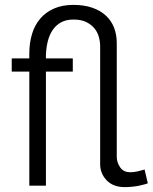

<svg xmlns="http://www.w3.org/2000/svg" viewBox="-20 -760 625 786"><path d="M585 -10Q585 -9 576.5 -6.5Q568 -4 555 -1Q542 2 525 4Q508 6 491 6Q443 6 416.5 -22Q390 -50 390 -88V-571Q390 -590 384.5 -609.5Q379 -629 366 -644.5Q353 -660 332.5 -670Q312 -680 281 -680Q251 -680 230 -668.5Q209 -657 195.5 -637Q182 -617 175.5 -590.5Q169 -564 168 -534V-521H278V-467H168V0H100V-467H28V-521H100V-540Q100 -584 111 -620.5Q122 -657 144.5 -683.5Q167 -710 201 -725Q235 -740 280 -740Q324 -740 357.5 -728.5Q391 -717 413.5 -696Q436 -675 447 -646.5Q458 -618 458 -584V-117Q458 -96 471.5 -75.5Q485 -55 513 -55Q532 -55 551.5 -60.5Q571 -66 572 -66Z"/></svg>

Font: Oxford Sans
Style: Regular
Weight: 400
Designer: Matt McInerney, Pablo Impallari, Rodrigo Fuenzalida
Foundry: Matt McInerney, Pablo Impallari, Rodrigo Fuenzalida
Version: Version 3.000g; ttfautohint (v1.5) -l 8 -r 28 -G 28 -x 14 -D